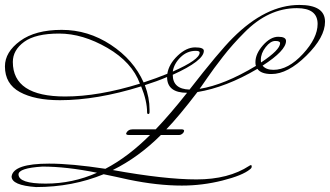

<svg xmlns="http://www.w3.org/2000/svg" viewBox="-52 -742 1337 778"><path d="M1005 -500Q1005 -492 1006 -489Q1083 -540 1083 -567Q1083 -576 1063.5 -576Q1044 -576 1024.5 -551Q1005 -526 1005 -500ZM741 -536Q706 -536 679.5 -510Q653 -484 648 -452Q757 -500 757 -529Q757 -536 741 -536ZM23 -35Q24 2 133 2Q242 2 341 -42Q218 -67 120 -67Q23 -61 23 -35ZM1107 -576Q1107 -537 1012 -476Q1026 -459 1056 -459Q1116 -459 1175.5 -523.5Q1235 -588 1235 -645Q1235 -709 1151 -709Q1035 -709 938 -610Q890 -562 851.5 -512.5Q813 -463 788 -426.5Q763 -390 762 -389Q759 -386 757 -382Q857 -398 985 -475Q983 -480 983 -490Q983 -524 1013.5 -558.5Q1044 -593 1075.5 -593Q1107 -593 1107 -576ZM212 -351Q347 -351 515 -403Q483 -490 383 -548Q283 -606 187.5 -606Q92 -606 46 -572.5Q0 -539 0 -491Q0 -351 212 -351ZM459 -201Q466 -218 486 -218H579Q639 -281 706 -366Q625 -366 625 -430Q583 -412 535 -397Q554 -346 554 -298V-288Q554 -280 549 -280Q544 -280 544 -287Q544 -333 520 -392Q340 -336 191 -336Q89 -336 28.5 -369Q-32 -402 -32 -473Q-32 -531 29.5 -576Q91 -621 198 -621Q305 -621 397 -560.5Q489 -500 530 -408Q582 -425 626 -443Q632 -482 667.5 -516Q703 -550 738.5 -550Q774 -550 774 -536Q774 -496 648 -439Q648 -381 716 -379Q835 -532 891 -588Q1025 -722 1161 -722Q1265 -722 1265 -654Q1265 -591 1189.5 -516.5Q1114 -442 1048 -442Q1006 -442 991 -463Q864 -388 748 -369Q674 -272 622 -218H685Q694 -217 694 -212.5Q694 -208 690 -203Q682 -195 674 -195H600Q510 -105 405 -53Q615 -15 744.5 -15Q874 -15 958 -70Q962 -73 965 -73Q968 -73 968 -67Q968 -61 961 -56Q931 -31 849.5 -10.5Q768 10 685 10Q586 10 470 -14Q454 -18 418 -25.5Q382 -33 368 -36Q241 16 94 16Q-5 9 -5 -27Q2 -79 147 -79Q238 -79 375 -58Q467 -106 556 -195H470Q459 -195 459 -201Z"/></svg>

Font: Miss Fajardose
Style: Regular
Weight: 400
Version: Version 1.000